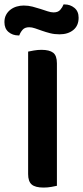

<svg xmlns="http://www.w3.org/2000/svg" viewBox="-50 -840 375 867"><path d="M147 7Q109 7 93 -7Q77 -21 77 -54V-607Q86 -609 103 -612Q120 -615 137 -615Q173 -615 190 -602Q207 -589 207 -554V-1Q198 1 181.5 4Q165 7 147 7ZM57 -815Q78 -815 97 -810Q116 -805 133 -799.5Q150 -794 165 -789Q180 -784 192 -784Q212 -784 222 -795.5Q232 -807 237 -820H242Q267 -820 286 -804.5Q305 -789 305 -760Q305 -724 281 -704.5Q257 -685 219 -685Q196 -685 176.5 -690Q157 -695 140 -701Q123 -707 108.5 -712Q94 -717 82 -717Q62 -717 52 -705.5Q42 -694 37 -680H33Q7 -680 -11.5 -695.5Q-30 -711 -30 -740Q-30 -759 -22.5 -773Q-15 -787 -2.5 -796.5Q10 -806 25.5 -810.5Q41 -815 57 -815Z"/></svg>

Font: Baloo 2 SemiBold
Style: Regular
Weight: 600
Designer: Sarang Kulkarni and Ek Type
Foundry: Ek Type
Version: Version 1.640;hotconv 1.0.111;makeotfexe 2.5.65597; ttfautoh